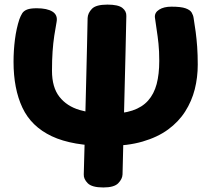

<svg xmlns="http://www.w3.org/2000/svg" viewBox="-20 -807 920 838"><path d="M449.3 -170Q296 -170 206.2 -212.3Q116.4 -254.7 77.8 -337.1Q39.1 -419.4 39.1 -537.4Q39.1 -586.4 45.2 -634.4Q51.3 -682.4 64.6 -722.9Q70.1 -737.7 76.7 -748.5Q83.2 -759.3 97.9 -765.2Q112.7 -771 140.4 -771Q185.4 -771 209.2 -756.2Q232.9 -741.3 226.9 -710.7Q221.8 -683 216.9 -651.2Q212.1 -619.4 209.5 -582.3Q206.9 -545.2 206.9 -498.2Q206.9 -425.9 239.3 -384.6Q271.7 -343.3 327.7 -326.9Q383.7 -310.4 452.9 -310.4Q515.3 -310.4 558 -324.7Q600.7 -339 626.4 -368Q652.2 -397 663.7 -440.1Q675.1 -483.2 675.1 -541.4Q675.1 -584.2 671.7 -616.6Q668.3 -648.9 663.9 -676.6Q659.6 -704.3 656.1 -730.9Q654.1 -751.9 674.6 -764.9Q695 -777.9 728 -777.9Q770 -777.9 789.8 -770.8Q809.7 -763.7 816.5 -752.3Q823.3 -740.9 825.1 -728Q830.1 -697.9 834.1 -667.5Q838.1 -637.1 840.6 -602.5Q843.1 -567.9 843.1 -524.9Q843.1 -469.3 830.1 -417.4Q817 -365.6 788.3 -320.5Q759.6 -275.4 713.7 -241.8Q667.9 -208.2 602.2 -189.1Q536.6 -170 449.3 -170ZM431.1 11.2Q381.2 11.2 362.9 -7.3Q344.6 -25.8 345.6 -45.8Q347.6 -113.6 349.4 -186.3Q351.2 -259.1 353.1 -332.1Q354.9 -405.1 356.7 -475.7Q358.6 -546.2 359.9 -610.4Q361.2 -674.7 362.4 -728.3Q363.4 -750.1 381.2 -768.5Q398.9 -786.9 448.8 -786.9Q495.8 -786.9 514.1 -772.5Q532.4 -758.1 531.4 -736.8Q530.2 -665 527.8 -574.9Q525.3 -484.9 523.2 -389.3Q521 -293.8 518.7 -204.5Q516.3 -115.2 514.8 -45.6Q514 -25.8 496.1 -7.3Q478.1 11.2 431.1 11.2Z"/></svg>

Font: Playpen Sans
Style: Regular
Weight: 400
Designer: Laura Meseguer, Veronika Burian, José Scaglione, Kostas Bartsokas, Vera Evstafieva, Tom Grace, Yorlmar Campos
Foundry: TypeTogether
Version: Version 2.000